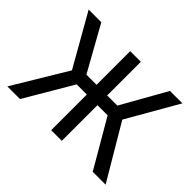

<svg xmlns="http://www.w3.org/2000/svg" viewBox="-141 -951 1202 1202"><g transform="rotate(45 460.0 -350.0)"><path d="M597 -316H507V0H413V-316H323L137 0H25L240 -357L45 -700H157L323 -402H413V-700H507V-402H597L765 -700H875L681 -362L895 0H781Z"/></g></svg>

Font: PT Root UI Web Medium
Style: Regular
Weight: 500
Designer: Vitaly Kuzmin
Foundry: ParaType Ltd.
Version: Version 1.001W